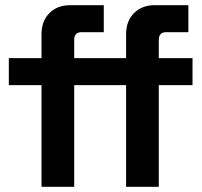

<svg xmlns="http://www.w3.org/2000/svg" viewBox="-20 -720 778 740"><path d="M140 0V-392H14V-496H140V-588Q140 -639 170.5 -669.5Q201 -700 250 -700H380V-596H294Q266 -596 266 -566V-496H366V-392H266V0ZM466 0V-392H366V-496H466V-588Q466 -639 496.5 -669.5Q527 -700 576 -700H706V-596H620Q592 -596 592 -566V-496H722V-392H592V0Z"/></svg>

Font: Space Grotesk Frontify
Style: Bold
Weight: 700
Designer: Florian Karsten
Version: Version 2.000